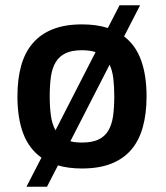

<svg xmlns="http://www.w3.org/2000/svg" viewBox="-20 -622 626 726"><path d="M136.7 -25.9Q89.4 -59.6 67.6 -117.7Q45.9 -175.8 45.9 -257.8Q45.9 -323.2 60.1 -373.8Q74.2 -424.3 104.2 -459Q134.3 -493.7 180.2 -511.7Q226.1 -529.8 290 -529.8Q317.9 -529.8 342.3 -526.4Q366.7 -522.9 387.7 -516.1L432.1 -602.1H509.8L449.2 -484.4Q493.2 -450.7 513.7 -393.6Q534.2 -336.4 534.2 -257.8Q534.2 -192.4 520 -141.4Q505.9 -90.3 476.1 -55.7Q446.3 -21 400.1 -2.9Q354 15.1 290 15.1Q238.8 15.1 199.2 3.4L157.7 84H80.1ZM341.3 -424.8Q319.8 -432.1 290 -432.1Q252 -432.1 228 -420.7Q204.1 -409.2 190.7 -387Q177.2 -364.7 172.6 -332.3Q168 -299.8 168 -257.8Q168 -215.8 172.6 -183.8Q177.2 -151.9 189.9 -129.4ZM246.1 -87.9Q264.2 -83 290 -83Q328.6 -83 352.5 -94.5Q376.5 -106 389.6 -128.2Q402.8 -150.4 407.5 -182.9Q412.1 -215.3 412.1 -257.8Q412.1 -295.9 408.4 -325.7Q404.8 -355.5 394.5 -377.4Z"/></svg>

Font: Doppio One
Style: Regular
Weight: 400
Designer: Szymon Celej
Foundry: Szymon Celej
Version: Version 1.002